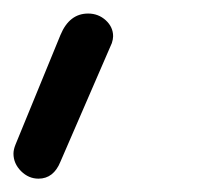

<svg xmlns="http://www.w3.org/2000/svg" viewBox="-20 -128 312 285"><path d="M146 -64 69.8 111.8Q59.6 137.2 37.1 137.2Q22.5 137.2 11.2 126Q0 114.7 0 100.1Q0 94.2 2.9 86.9L69.8 -76.2Q83 -107.9 110.8 -107.9Q126 -107.9 137 -97.9Q147.9 -87.9 147.9 -74.2Q147.9 -69.8 146 -64Z"/></svg>

Font: BPreplay
Style: Regular
Weight: 400
Designer: Magenta/George Triantafyllakos
Foundry: Magenta/George Triantafyllakos
Version: Version 1.00